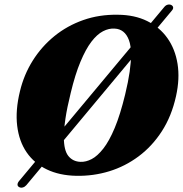

<svg xmlns="http://www.w3.org/2000/svg" viewBox="-20 -780 825 866"><path d="M66.5 64Q59 60 59 52.5Q59 45 66 36.5L721 -748.5Q727.5 -756.5 736.2 -758.8Q745 -761 752.5 -757.5Q760.5 -753 761 -746Q761.5 -739 754.5 -731.5L99 55Q92 63 83 65.5Q74 68 66.5 64ZM511.5 -713.5Q587 -713 643.5 -685.2Q700 -657.5 735 -608.2Q770 -559 780.8 -492.2Q791.5 -425.5 774 -346.5Q754 -256 710 -188Q666 -120 605.2 -74.8Q544.5 -29.5 472.8 -7.5Q401 14.5 324 13Q248 11.5 191.2 -15.8Q134.5 -43 100.2 -92.8Q66 -142.5 57.5 -212.5Q49 -282.5 70 -368.5Q88 -443.5 127.8 -506.8Q167.5 -570 225.2 -617Q283 -664 355.5 -689.5Q428 -715 511.5 -713.5ZM343.5 -50Q367.5 -49 393.5 -62.5Q419.5 -76 446 -109.8Q472.5 -143.5 497.5 -203.2Q522.5 -263 544.5 -354Q558.5 -412 564.8 -456.2Q571 -500.5 571 -533.5Q571 -574 561.5 -599.2Q552 -624.5 535.8 -637.2Q519.5 -650 497.5 -651Q471.5 -653 444.5 -639Q417.5 -625 392 -591.5Q366.5 -558 342.8 -501.2Q319 -444.5 299 -361Q282.5 -294.5 275.2 -245.2Q268 -196 268 -161Q268 -101.5 288.5 -76.2Q309 -51 343.5 -50Z"/></svg>

Font: Fraunces ExtraBold
Style: Italic
Weight: 800
Italic angle: -16°
Version: Version 1.000;[b76b70a41]